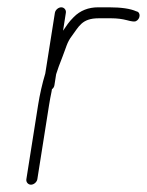

<svg xmlns="http://www.w3.org/2000/svg" viewBox="-20 -503 402 525"><path d="M130.1 -468 103.8 -302C95.4 -274 88.9 -245.3 84.2 -216L52.1 -13C50.8 -5.1 56.8 2 64.7 2C72.6 2 80.8 -5.1 82.1 -13L114.2 -216C116.2 -228.7 118.5 -240.7 120.9 -252L122 -259C125.8 -261.7 128 -265.3 128.8 -270L133.5 -300C137 -311.7 143 -328 151.3 -349C160.9 -373.3 163.2 -387.2 176 -404C195.7 -430 203.4 -453 249.7 -453H284.2C299.8 -453 314.1 -451.2 326.9 -447.8C339.7 -444.2 347.9 -443.3 351.5 -445C364.2 -450.9 365.5 -469.8 352.8 -472C336.8 -479.3 311.8 -483 277.8 -483H248.5C221.7 -483 199.4 -474.2 181.8 -456.5C166.7 -441.4 163.5 -434.7 152.4 -419L160.1 -468C161.4 -475.9 155.4 -483 147.5 -483C139.6 -483 131.4 -475.9 130.1 -468Z"/></svg>

Font: MewTooHand
Style: Ita
Weight: 400
Designer: Mew Too, Robert Jablonski
Version: Version 0.77